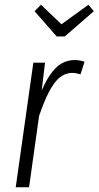

<svg xmlns="http://www.w3.org/2000/svg" viewBox="-20 -786 414 806"><path d="M335 -527 318 -474Q298 -480 284 -480Q239 -480 206.5 -434.5Q174 -389 144 -299L102 0H46L120 -523H169L155 -406Q182 -469 215 -501.5Q248 -534 295 -534Q312 -534 335 -527ZM351 -766 374 -739 252 -633H218L125 -739L152 -766L238 -684Z"/></svg>

Font: Fira Sans Extra Condensed Light
Style: Italic
Weight: 300
Width: 3
Italic angle: -8°
Designer: Carrois Corporate & Edenspiekermann AG
Foundry: Carrois Corporate GbR & Edenspiekermann AG
Version: Version 4.203